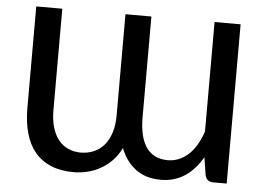

<svg xmlns="http://www.w3.org/2000/svg" viewBox="-51 -788 1189 863"><g transform="rotate(5 543.0 -356.0)"><path d="M1000.5 -720V-1.5H940Q910 -1.5 903 -30.5L890.5 -111Q874.5 -83.5 855.2 -61.5Q836 -39.5 813 -24.2Q790 -9 762.8 -0.8Q735.5 7.5 703.5 7.5Q635 7.5 589.8 -26.8Q544.5 -61 522 -120Q505.5 -86 481.8 -62Q458 -38 430.2 -22.5Q402.5 -7 371.8 0.2Q341 7.5 310.5 7.5Q252 7.5 208.5 -10.5Q165 -28.5 136 -63Q107 -97.5 92.8 -147.8Q78.5 -198 78.5 -263V-720H196V-263Q196 -218.5 206 -184.8Q216 -151 234.2 -128.5Q252.5 -106 278 -94.5Q303.5 -83 334.5 -83Q366 -83 393 -94.5Q420 -106 439.5 -128.5Q459 -151 470 -184.8Q481 -218.5 481 -263V-720H598V-263Q598 -221.5 605.8 -188Q613.5 -154.5 629.2 -131.2Q645 -108 669.5 -95.5Q694 -83 727.5 -83Q777.5 -83 818 -118.5Q858.5 -154 883 -226V-720Z"/></g></svg>

Font: Lato SemiBold
Style: Regular
Weight: 600
Designer: Lukasz Dziedzic with Adam Twardoch and Botio Nikoltchev
Foundry: tyPoland Lukasz Dziedzic
Version: Version 2.015; 2015-08-06; http://www.latofonts.com/